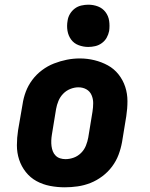

<svg xmlns="http://www.w3.org/2000/svg" viewBox="-20 -790 640 818"><path d="M256 8Q224 8 193 2Q162 -4 135.5 -18.5Q109 -33 90 -57Q71 -81 61.5 -110Q52 -139 52 -171Q52 -203 57 -235L76 -345Q80 -373 90 -399.5Q100 -426 117.5 -449.5Q135 -473 159 -491Q183 -509 210 -519.5Q237 -530 264.5 -535.5Q292 -541 320 -541Q352 -541 382.5 -533.5Q413 -526 439.5 -511.5Q466 -497 485 -473Q504 -449 513.5 -420Q523 -391 523 -359Q523 -327 518 -295L500 -185Q495 -157 485 -130.5Q475 -104 457.5 -80.5Q440 -57 416 -39Q392 -21 365.5 -10.5Q339 0 311 4Q283 8 256 8ZM259 -112Q277 -112 294.5 -118.5Q312 -125 325.5 -138.5Q339 -152 346 -169.5Q353 -187 356 -204L374 -314Q377 -333 377 -351Q377 -369 370 -385Q363 -401 348 -409.5Q333 -418 314 -418Q297 -418 279.5 -411Q262 -404 249 -390.5Q236 -377 229 -360Q222 -343 219 -326L201 -216Q199 -204 198.5 -191.5Q198 -179 199.5 -167.5Q201 -156 205 -145.5Q209 -135 217 -127Q225 -119 236 -115.5Q247 -112 259 -112ZM356 -590Q335 -590 315 -597.5Q295 -605 283 -621.5Q271 -638 267.5 -659Q264 -680 268 -702Q270 -717 278 -730.5Q286 -744 298.5 -753.5Q311 -763 326.5 -766.5Q342 -770 356 -770Q378 -770 397.5 -762.5Q417 -755 429.5 -738.5Q442 -722 445 -701Q448 -680 445 -658Q442 -643 434.5 -629.5Q427 -616 414 -606.5Q401 -597 386 -593.5Q371 -590 356 -590Z"/></svg>

Font: Iosevka Slab Heavy Extended
Style: Italic
Weight: 900
Width: 7
Italic angle: -9°
Monospace: yes
Designer: Belleve Invis
Foundry: Belleve Invis
Version: Version 11.1.0; ttfautohint (v1.8.3)